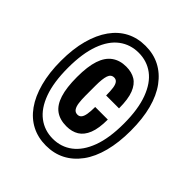

<svg xmlns="http://www.w3.org/2000/svg" viewBox="-195 -828 969 969"><g transform="rotate(45 289.0 -344.0)"><path d="M288 12Q231 12 185.5 -11.5Q140 -35 107.5 -80.5Q75 -126 57 -193Q39 -260 39 -344Q39 -430 57 -496Q75 -562 107.5 -607.5Q140 -653 185.5 -676.5Q231 -700 288 -700Q345 -700 390.5 -676.5Q436 -653 469.5 -607.5Q503 -562 520.5 -496Q538 -430 538 -344Q538 -260 520.5 -193Q503 -126 469.5 -80.5Q436 -35 390.5 -11.5Q345 12 288 12ZM292 -130Q245 -130 214.5 -152Q184 -174 169 -221.5Q154 -269 154 -344Q154 -419 169.5 -465.5Q185 -512 216.5 -534.5Q248 -557 293 -557Q332 -557 359 -540.5Q386 -524 401 -486Q416 -448 416 -382H324Q324 -414 321 -434.5Q318 -455 310 -465Q302 -475 289 -475Q267 -475 259 -451.5Q251 -428 251 -380V-307Q251 -279 254 -257Q257 -235 265.5 -223Q274 -211 290 -211Q303 -211 311 -220.5Q319 -230 322.5 -250.5Q326 -271 326 -302H416Q416 -239 401 -201.5Q386 -164 358.5 -147Q331 -130 292 -130ZM288 -37Q347 -37 392 -71Q437 -105 462.5 -173.5Q488 -242 488 -345Q488 -447 462.5 -515.5Q437 -584 392 -617.5Q347 -651 288 -651Q229 -651 184 -617.5Q139 -584 114 -515.5Q89 -447 89 -345Q89 -242 114 -173.5Q139 -105 184 -71Q229 -37 288 -37Z"/></g></svg>

Font: Archivo ExtraCondensed ExtraBold
Style: Regular
Weight: 800
Width: 2
Designer: Hector Gatti
Foundry: Omnibus-Type
Version: Version 2.001